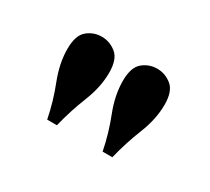

<svg xmlns="http://www.w3.org/2000/svg" viewBox="-53 -842 364 333"><g transform="rotate(30 129.0 -676.0)"><path d="M63 -590Q56.5 -623 44.2 -654.2Q32 -685.5 32 -714Q32 -741 44.5 -751.5Q57 -762 73.5 -762Q89.5 -762 102.5 -751.5Q115.5 -741 115.5 -714Q115.5 -685.5 103 -654.2Q90.5 -623 82.5 -590ZM174 -590Q167.5 -623 155.2 -654.2Q143 -685.5 143 -714Q143 -741 155.5 -751.5Q168 -762 184.5 -762Q200.5 -762 213.5 -751.5Q226.5 -741 226.5 -714Q226.5 -685.5 214 -654.2Q201.5 -623 193.5 -590Z"/></g></svg>

Font: Imbue 100pt ExtraBold
Style: Regular
Weight: 800
Designer: Tyler Finck
Foundry: Etcetera Type Company
Version: Version 1.102; ttfautohint (v1.8.3)